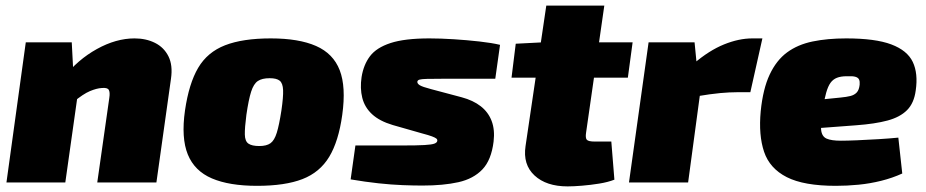

<svg xmlns="http://www.w3.org/2000/svg" viewBox="-20 -651 3303 685"><path d="M460 -514Q501 -514 533 -498Q565 -482 581 -450Q597 -418 590 -370L538 0H327L370 -302Q373 -322 368 -330.5Q363 -339 343 -337Q325 -336 301 -326Q277 -316 242 -287L207 -374Q257 -438 325.5 -476Q394 -514 460 -514ZM236 -500 243 -366 263 -354 213 0H3L72 -500Z M946 -514Q1046 -514 1107.5 -487Q1169 -460 1192 -400.5Q1215 -341 1201 -241Q1188 -147 1154.5 -91.5Q1121 -36 1059 -12Q997 12 897 12Q798 12 736 -14.5Q674 -41 650 -100Q626 -159 640 -257Q654 -353 687 -409Q720 -465 783 -489.5Q846 -514 946 -514ZM942 -372Q915 -372 900 -362Q885 -352 876 -324Q867 -296 859 -241Q853 -195 853.5 -171Q854 -147 866.5 -138.5Q879 -130 905 -130Q931 -130 945 -140Q959 -150 967.5 -177.5Q976 -205 984 -257Q991 -305 990 -329.5Q989 -354 978 -363Q967 -372 942 -372Z M1512 -514Q1552 -514 1599 -511Q1646 -508 1690.5 -503Q1735 -498 1764 -491L1747 -370Q1698 -370 1649 -370Q1600 -370 1556 -370Q1521 -370 1502.5 -369.5Q1484 -369 1477 -367Q1470 -365 1469 -360Q1468 -353 1477.5 -347Q1487 -341 1518 -333L1627 -304Q1668 -293 1695 -272Q1722 -251 1734 -219.5Q1746 -188 1741 -146Q1733 -80 1701 -46.5Q1669 -13 1615.5 -1Q1562 11 1487 11Q1456 11 1416.5 9.5Q1377 8 1330.5 3Q1284 -2 1231 -11L1248 -132Q1261 -132 1289 -132Q1317 -132 1351 -132Q1385 -132 1416 -132Q1468 -132 1494 -133.5Q1520 -135 1529.5 -138.5Q1539 -142 1540 -148Q1541 -153 1537 -156.5Q1533 -160 1521 -164.5Q1509 -169 1486 -175L1381 -205Q1334 -219 1307.5 -243.5Q1281 -268 1272.5 -302Q1264 -336 1270 -376Q1277 -420 1300 -450.5Q1323 -481 1373.5 -497.5Q1424 -514 1512 -514Z M2136 -631 2071 -178Q2068 -159 2073.5 -152.5Q2079 -146 2102 -146H2161L2172 -10Q2149 -1 2118 4Q2087 9 2056.5 11.5Q2026 14 2005 14Q1929 14 1887 -25Q1845 -64 1855 -130L1929 -631ZM2237 -500 2220 -374H1805L1820 -495L1917 -500Z M2458 -500 2468 -398 2487 -386 2435 0H2224L2294 -500ZM2700 -514 2657 -322H2610Q2583 -322 2550 -319Q2517 -316 2463 -307L2455 -424Q2510 -471 2563 -492.5Q2616 -514 2664 -514Z M2999 -514Q3103 -514 3160 -492.5Q3217 -471 3236.5 -430Q3256 -389 3247 -328Q3241 -283 3216 -258Q3191 -233 3146.5 -221Q3102 -209 3034 -204L2768 -184L2781 -283L2979 -303Q3000 -305 3014 -308.5Q3028 -312 3036.5 -321Q3045 -330 3047 -349Q3048 -360 3045 -367Q3042 -374 3032 -377Q3022 -380 3001 -379Q2980 -379 2966 -373.5Q2952 -368 2943 -355.5Q2934 -343 2927.5 -320Q2921 -297 2915 -261Q2907 -212 2909.5 -188Q2912 -164 2929 -156.5Q2946 -149 2980 -149Q3001 -149 3037.5 -150.5Q3074 -152 3114.5 -154.5Q3155 -157 3185 -160L3199 -32Q3164 -16 3124 -6Q3084 4 3043 8Q3002 12 2962 12Q2848 12 2787 -19Q2726 -50 2706 -109.5Q2686 -169 2694 -254Q2702 -334 2726 -385Q2750 -436 2788 -464Q2826 -492 2879 -503Q2932 -514 2999 -514Z"/></svg>

Font: Exo 2 Black
Style: Italic
Weight: 900
Italic angle: -8°
Designer: Natanael Gama
Foundry: Natanael Gama
Version: Version 2.010